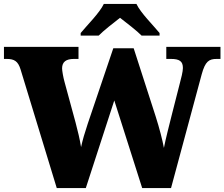

<svg xmlns="http://www.w3.org/2000/svg" viewBox="-26 -951 1135 971"><path d="M382 -784V-771H473C494 -793 551 -838 581 -861C611 -838 669 -793 690 -771H781V-784C750 -822 685 -886 664 -931H499C478 -886 413 -822 382 -784ZM78 -600 261 0H408L552 -443L693 0H839L994 -575C1012 -641 1031 -653 1070 -653H1089V-714H815V-653H838C882 -653 899 -641 899 -607C899 -589 890 -554 883 -528L845 -379C831 -323 811 -246 803 -203C795 -245 781 -300 761 -363L650 -707H547L418 -326C402 -278 392 -244 384 -207C378 -245 367 -291 356 -332L300 -538C294 -559 288 -594 288 -605C288 -638 308 -653 348 -653H371V-714H-6V-653H7C46 -653 65 -642 78 -600Z"/></svg>

Font: Noto Serif Malayalam Black
Style: Regular
Weight: 900
Designer: Indian type Foundry, Jelle Bosma, Monotype Design Team
Foundry: Monotype Imaging Inc.
Version: Version 2.104